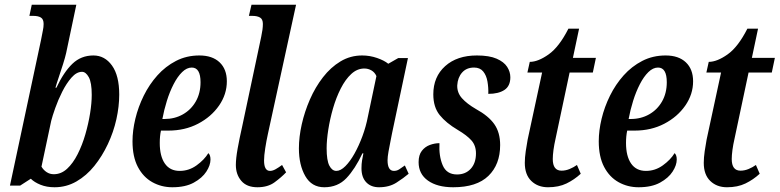

<svg xmlns="http://www.w3.org/2000/svg" viewBox="-20 -780 3289 810"><path d="M210 10Q177 10 151 -0.5Q125 -11 110 -26L65 3H22L153 -611Q158 -638 161 -652Q164 -666 164 -679Q164 -699 152.5 -706Q141 -713 121 -713H104L114 -760H302L259 -556Q255 -538 246 -509.5Q237 -481 227.5 -453Q218 -425 214 -410H218Q249 -476 285.5 -511Q322 -546 374 -546Q422 -546 452.5 -503.5Q483 -461 483 -381Q483 -331 471 -277Q459 -223 435 -172Q411 -121 378 -80Q345 -39 302.5 -14.5Q260 10 210 10ZM207 -45Q238 -45 263 -68Q288 -91 307.5 -129.5Q327 -168 340 -213Q353 -258 360 -301.5Q367 -345 367 -380Q367 -432 354.5 -454.5Q342 -477 326 -477Q303 -477 281.5 -452.5Q260 -428 242.5 -393Q225 -358 213 -324Q201 -290 196 -270L155 -77Q163 -63 176.5 -54Q190 -45 207 -45Z M707 10Q661 10 622.5 -11.5Q584 -33 561.5 -76Q539 -119 539 -184Q539 -229 551 -279Q563 -329 586.5 -376.5Q610 -424 644 -462Q678 -500 722.5 -523Q767 -546 821 -546Q876 -546 906.5 -517Q937 -488 937 -437Q937 -382 904 -334.5Q871 -287 815.5 -258Q760 -229 690 -229H659Q654 -206 654 -177Q654 -121 675.5 -90Q697 -59 738 -59Q777 -59 809.5 -82.5Q842 -106 859 -134Q868 -126 868 -107Q868 -83 850.5 -56Q833 -29 797.5 -9.5Q762 10 707 10ZM674 -278Q717 -278 751.5 -297.5Q786 -317 806 -352Q826 -387 826 -433Q826 -495 789 -495Q768 -495 748.5 -476Q729 -457 712.5 -425Q696 -393 684 -354.5Q672 -316 665 -278Z M1066 10Q1021 10 998 -17Q975 -44 975 -84Q975 -111 982.5 -153Q990 -195 1002 -248L1082 -625Q1089 -657 1089 -679Q1089 -699 1077 -706Q1065 -713 1045 -713H1030L1041 -760H1229L1110 -214Q1104 -187 1099 -155Q1094 -123 1094 -103Q1094 -59 1119 -59Q1130 -59 1142.5 -66Q1155 -73 1170 -84L1187 -53Q1167 -32 1138.5 -11Q1110 10 1066 10Z M1348 10Q1295 10 1268 -37Q1241 -84 1241 -154Q1241 -202 1253 -255.5Q1265 -309 1287.5 -360.5Q1310 -412 1342.5 -454Q1375 -496 1416.5 -521Q1458 -546 1508 -546Q1540 -546 1570.5 -535.5Q1601 -525 1618 -511L1660 -535H1701L1634 -218Q1632 -207 1627.5 -185Q1623 -163 1619 -140.5Q1615 -118 1615 -104Q1615 -59 1642 -59Q1654 -59 1664 -65.5Q1674 -72 1688 -82L1704 -47Q1683 -29 1652.5 -9.5Q1622 10 1579 10Q1545 10 1525 -11Q1505 -32 1505 -70Q1505 -89 1507.5 -103.5Q1510 -118 1513 -133H1509Q1478 -67 1441.5 -28.5Q1405 10 1348 10ZM1399 -59Q1417 -59 1437 -79Q1457 -99 1475.5 -132Q1494 -165 1509 -205.5Q1524 -246 1532 -288L1568 -459Q1561 -475 1547 -483Q1533 -491 1517 -491Q1487 -491 1462 -468Q1437 -445 1417.5 -406.5Q1398 -368 1385 -323Q1372 -278 1365 -233.5Q1358 -189 1358 -154Q1358 -103 1369.5 -81Q1381 -59 1399 -59Z M1892 10Q1825 10 1785.5 -18Q1746 -46 1746 -96Q1746 -126 1759.5 -143.5Q1773 -161 1793.5 -168.5Q1814 -176 1834 -176Q1831 -122 1847.5 -83Q1864 -44 1908 -44Q1944 -44 1966 -68Q1988 -92 1988 -133Q1988 -166 1969 -187.5Q1950 -209 1911 -232Q1862 -261 1835 -294.5Q1808 -328 1808 -382Q1808 -456 1858 -501Q1908 -546 1992 -546Q2044 -546 2075 -532.5Q2106 -519 2119.5 -498Q2133 -477 2133 -454Q2133 -417 2108 -400.5Q2083 -384 2040 -384Q2041 -410 2036.5 -436Q2032 -462 2018.5 -478.5Q2005 -495 1980 -495Q1948 -495 1929.5 -474Q1911 -453 1909 -420Q1908 -389 1929 -365.5Q1950 -342 1988 -320Q2041 -291 2065.5 -256Q2090 -221 2090 -168Q2090 -86 2040.5 -38Q1991 10 1892 10Z M2292 10Q2249 10 2221.5 -16.5Q2194 -43 2194 -93Q2194 -115 2198 -142.5Q2202 -170 2206 -191L2267 -474H2205L2215 -519Q2250 -519 2294.5 -550.5Q2339 -582 2378 -659H2423L2397 -536H2494L2481 -474H2383L2324 -196Q2318 -170 2315 -147.5Q2312 -125 2312 -109Q2312 -60 2349 -60Q2366 -60 2383 -67Q2400 -74 2414 -84L2430 -47Q2403 -22 2370 -6Q2337 10 2292 10Z M2674 10Q2628 10 2589.5 -11.5Q2551 -33 2528.5 -76Q2506 -119 2506 -184Q2506 -229 2518 -279Q2530 -329 2553.5 -376.5Q2577 -424 2611 -462Q2645 -500 2689.5 -523Q2734 -546 2788 -546Q2843 -546 2873.5 -517Q2904 -488 2904 -437Q2904 -382 2871 -334.5Q2838 -287 2782.5 -258Q2727 -229 2657 -229H2626Q2621 -206 2621 -177Q2621 -121 2642.5 -90Q2664 -59 2705 -59Q2744 -59 2776.5 -82.5Q2809 -106 2826 -134Q2835 -126 2835 -107Q2835 -83 2817.5 -56Q2800 -29 2764.5 -9.5Q2729 10 2674 10ZM2641 -278Q2684 -278 2718.5 -297.5Q2753 -317 2773 -352Q2793 -387 2793 -433Q2793 -495 2756 -495Q2735 -495 2715.5 -476Q2696 -457 2679.5 -425Q2663 -393 2651 -354.5Q2639 -316 2632 -278Z M3047 10Q3004 10 2976.5 -16.5Q2949 -43 2949 -93Q2949 -115 2953 -142.5Q2957 -170 2961 -191L3022 -474H2960L2970 -519Q3005 -519 3049.5 -550.5Q3094 -582 3133 -659H3178L3152 -536H3249L3236 -474H3138L3079 -196Q3073 -170 3070 -147.5Q3067 -125 3067 -109Q3067 -60 3104 -60Q3121 -60 3138 -67Q3155 -74 3169 -84L3185 -47Q3158 -22 3125 -6Q3092 10 3047 10Z"/></svg>

Font: Noto Serif ExtraCondensed SemiBold
Style: Italic
Weight: 600
Width: 2
Italic angle: -12°
Designer: Monotype Design Team
Foundry: Monotype Imaging Inc.
Version: Version 2.013